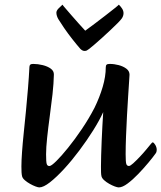

<svg xmlns="http://www.w3.org/2000/svg" viewBox="-20 -802 702 835"><path d="M150.9 13Q145.9 13 134.7 8.9Q123.5 4.8 110.7 -2.4Q97.9 -9.6 88.1 -18.1Q78.4 -26.5 76.1 -35.1Q74.4 -42 73.7 -52.5Q73.1 -63 73.1 -78.1Q73.1 -102.6 75.8 -140.6Q78.5 -178.5 83.3 -224.7Q88.2 -270.8 93 -320.6Q97.7 -370.3 101.8 -419Q105.8 -467.7 107.9 -510.1Q107.9 -517.2 111.5 -520.6Q115 -524 124.3 -524Q144.6 -524 165.7 -518.8Q186.7 -513.7 200.9 -503.4Q215 -493 214.3 -477.2Q213.6 -440.1 208.4 -392.5Q203.1 -344.9 196.3 -295.7Q189.6 -246.6 185 -203.2Q180.4 -159.8 180.4 -131Q180.4 -97.2 183.3 -88.6Q186.1 -79.9 194.9 -79.9Q203 -79.9 224.8 -101.4Q246.6 -122.8 275.9 -159.1Q305.3 -195.4 335.8 -240.6Q366.4 -285.8 390.9 -333Q413.2 -378.7 426.6 -424Q440 -469.4 440 -509.4Q440 -517.2 443.5 -520.6Q447.1 -524 457.1 -524Q476.7 -524 496.2 -518.8Q515.7 -513.7 529.5 -503.4Q543.3 -493 543.3 -477.2Q543.3 -474.9 541.6 -449.7Q539.9 -424.4 537.4 -385Q534.9 -345.5 532.3 -299.9Q529.8 -254.3 528.1 -209.7Q526.4 -165.1 526.4 -131.3Q526.4 -97.5 529.3 -88.9Q532.1 -80.2 540.9 -80.2Q546.6 -80.2 559.4 -91.8Q572.2 -103.4 587.6 -119.6Q603 -135.9 616.1 -151.7Q629.2 -167.6 635.7 -175.4Q638.6 -178.7 640.3 -180.7Q641.9 -182.7 644.2 -182.7Q648.8 -182.7 655.2 -172.1Q661.6 -161.5 661.6 -150Q661.6 -145.7 660.4 -141.7Q659.1 -137.6 656.2 -133.8Q645.7 -119 625.5 -94.7Q605.3 -70.4 581.4 -45.5Q557.4 -20.5 534.9 -3.8Q512.5 13 496.2 13Q490.5 13 479.3 8.9Q468.1 4.8 455.3 -2.4Q442.5 -9.6 433.1 -18.1Q423.7 -26.5 421.4 -35.1Q419.7 -42 419.4 -52.5Q419.1 -63 419.1 -78.1Q419.1 -97 419.9 -126Q420.8 -155 422.1 -188.3Q423.5 -221.6 425.3 -254.6Q427.2 -287.6 428.9 -314.5Q412.8 -278.9 385.2 -234.9Q357.5 -190.9 324.9 -147.4Q292.3 -103.8 258.9 -67.5Q225.5 -31.3 197.2 -9.1Q168.9 13 150.9 13ZM348.1 -580.5Q343.6 -580.5 339.4 -582.3Q335.1 -584.1 329.6 -589.3Q313.1 -608.1 294 -632.5Q274.9 -656.9 258.7 -680.5Q242.5 -704.2 233.7 -718.8Q230 -725.1 227.6 -732.5Q225.2 -739.9 225.2 -746.9Q225.2 -755.5 234.6 -765.3Q244 -775.1 251.8 -781.7Q253.3 -778.7 264.5 -765.9Q275.6 -753.1 291.1 -735.1Q306.6 -717.1 322.6 -699.4Q338.6 -681.8 350.7 -668.5Q369.9 -682.4 393.6 -700.3Q417.2 -718.2 439.9 -735.7Q462.5 -753.1 478.3 -765.8Q494.1 -778.4 496.9 -781.7Q504.5 -774.4 510.8 -764.9Q517.2 -755.3 517.2 -744.6Q517.2 -739.4 515.5 -733.7Q513.9 -728 510 -722.2Q506 -716.2 492.9 -702.7Q479.8 -689.2 461.8 -672.5Q443.8 -655.7 425.2 -638.7Q406.6 -621.7 391.1 -608.6Q375.6 -595.5 367.8 -589.3Q361 -584.1 357.2 -582.3Q353.3 -580.5 348.1 -580.5Z"/></svg>

Font: Briem Hand Thin
Style: Regular
Weight: 100
Designer: Gunnlaugur SE Briem, Eben Sorkin
Foundry: Sorkin Type Co.
Version: Version 1.003